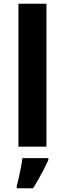

<svg xmlns="http://www.w3.org/2000/svg" viewBox="-20 -780 345 1021"><path d="M227 0H78V-760H227ZM237 71Q227 93 214.5 117.5Q202 142 187.5 168Q173 194 156 221H69V208Q75 188 80.5 162Q86 136 91.5 109Q97 82 99 61H237Z"/></svg>

Font: Noto Sans Ol Chiki
Style: Regular
Weight: 400
Designer: Monotype Design Team, Lewis McGuffie
Foundry: Monotype Imaging Inc.
Version: Version 2.003